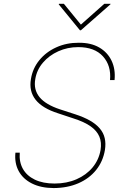

<svg xmlns="http://www.w3.org/2000/svg" viewBox="-20 -959 652 991"><path d="M256.8 11.7Q190.9 11.2 144.8 -12Q98.6 -35.2 76.4 -76.2Q54.2 -117.2 59.6 -170.9H82Q78.1 -123.5 98.1 -87.6Q118.2 -51.8 159.9 -31.7Q201.7 -11.7 261.7 -11.7Q324.2 -11.7 374.8 -33.7Q425.3 -55.7 457.8 -94.7Q490.2 -133.8 499 -184.6Q505.4 -223.6 492.9 -253.7Q480.5 -283.7 447.8 -306.9Q415 -330.1 359.4 -347.7L280.3 -374Q198.7 -399.9 163.8 -444.1Q128.9 -488.3 139.6 -550.8Q148.4 -606 183.1 -648.4Q217.8 -690.9 270.8 -714.8Q323.7 -738.8 386.7 -738.3Q449.2 -738.8 492.2 -713.9Q535.2 -689 555.9 -645.5Q576.7 -602.1 571.3 -545.9H547.9Q554.7 -620.1 511.5 -668Q468.3 -715.8 383.8 -715.8Q328.6 -715.8 281 -694.3Q233.4 -672.9 201.7 -635.7Q169.9 -598.6 162.1 -550.8Q157.2 -523.4 162.8 -500Q168.5 -476.6 184.3 -457.3Q200.2 -438 226.6 -422.4Q252.9 -406.7 290 -394.5L368.2 -369.1Q413.1 -354.5 444.6 -336.4Q476.1 -318.4 495.1 -295.9Q514.2 -273.4 520.5 -245.8Q526.9 -218.3 521.5 -184.6Q511.7 -126 476.3 -81.8Q440.9 -37.6 384.8 -13.2Q328.6 11.2 256.8 11.7ZM309.6 -939.5 397.5 -832 518.6 -939.5H550.8L549.8 -936.5L397.5 -802.7H392.6L283.2 -936.5L284.2 -939.5Z"/></svg>

Font: Inter Tight Thin
Style: Italic
Weight: 250
Italic angle: -9.39999°
Designer: Rasmus Andersson
Foundry: rsms
Version: Version 3.004